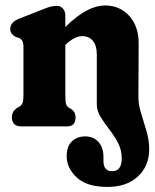

<svg xmlns="http://www.w3.org/2000/svg" viewBox="-20 -474 580 720"><path d="M343 -82.5V-270Q343 -303.5 328.2 -321Q313.5 -338.5 288.5 -338.5Q259.5 -338.5 225.5 -306L225 -305.5V-117Q225 -93.5 227.8 -84.2Q230.5 -75 238 -70.5L247.5 -65Q263.5 -53.5 263.5 -34.5Q263.5 0 231 0H60.5Q24.5 0 24.5 -34.5Q24.5 -56.5 45 -70L53.5 -74.5Q60.5 -79 64.2 -87.2Q68 -95.5 68 -117V-295.5Q68 -314.5 63.2 -321.5Q58.5 -328.5 50.5 -332L39 -335.5Q29.5 -340.5 24 -347.5Q18.5 -354.5 18.5 -366Q18.5 -390 49.5 -403L133.5 -436Q152.5 -444 165.5 -448Q178.5 -452 192.5 -452Q207.5 -452 216.2 -441.5Q225 -431 225 -415.5V-373Q270 -416.5 306 -435Q342 -453.5 373.5 -453.5Q430 -453.5 465.2 -413.8Q500.5 -374 500 -310L499 -113.5Q498.5 -83.5 508.8 -50.5Q519 -17.5 529.2 17Q539.5 51.5 539.5 85.5Q539.5 148.5 497.2 187.8Q455 227 383 227Q306.5 227 268.2 191.8Q230 156.5 230 111.5Q230 75.5 249.2 56.5Q268.5 37.5 299.5 37.5Q331 37.5 349.5 58.8Q368 80 368 114.5V130Q368 168 400.5 168Q436.5 168 436.5 120Q436.5 88 422.2 61.2Q408 34.5 389.5 10.8Q371 -13 357 -36Q343 -59 343 -82.5Z"/></svg>

Font: Fraunces 144pt S100
Style: Bold
Weight: 700
Version: Version 1.000; ttfautohint (v1.8.3)